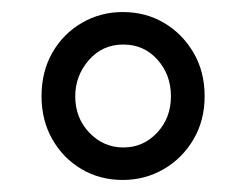

<svg xmlns="http://www.w3.org/2000/svg" viewBox="-20 -743 408 319"><path d="M49 -583Q49 -624 67 -655.5Q85 -687 116 -705Q147 -723 184 -723Q222 -723 252.5 -705Q283 -687 301.5 -655.5Q320 -624 320 -583Q320 -543 301.5 -511.5Q283 -480 252 -462Q221 -444 184 -444Q146 -444 115.5 -462Q85 -480 67 -511.5Q49 -543 49 -583ZM105 -583Q105 -547 128.5 -522.5Q152 -498 185 -498Q218 -498 241 -522.5Q264 -547 264 -583Q264 -619 241.5 -644Q219 -669 185 -669Q150 -669 127.5 -643Q105 -617 105 -583Z"/></svg>

Font: Avrile Sans Condensed
Style: Regular
Weight: 400
Width: 3
Designer: Monotype Design Team
Foundry: Monotype Imaging Inc.
Version: Version 2.001;September 10, 2019;FontCreator 11.5.0.2425 64-